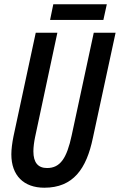

<svg xmlns="http://www.w3.org/2000/svg" viewBox="-20 -867 560 897"><path d="M214 -774H463L479 -847H229ZM187 10C322 10 384 -78 414 -223L520 -714H418L315 -235C292 -127 261 -82 200 -82C158 -82 136 -107 136 -160C136 -179 139 -203 144 -227L248 -714H147L43 -230C37 -200 33 -170 33 -146C33 -47 91 10 187 10Z"/></svg>

Font: Noto Sans UI Condensed Medium
Style: Italic
Weight: 500
Width: 3
Italic angle: -12°
Designer: Monotype Design Team
Foundry: Monotype Imaging Inc.
Version: Version 1.901